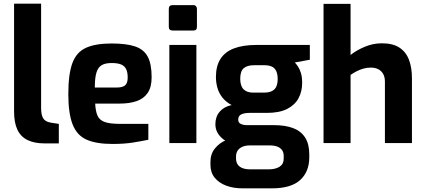

<svg xmlns="http://www.w3.org/2000/svg" viewBox="-20 -783 2329 1051"><path d="M225 2Q168 2 130.5 -16.5Q93 -35 75 -73.5Q57 -112 57 -173V-763H205V-195Q205 -165 211 -147.5Q217 -130 229.5 -122Q242 -114 261 -111L302 -105V2Z M596 5Q507 5 454 -18.5Q401 -42 377.5 -102Q354 -162 354 -268Q354 -377 376 -437Q398 -497 450 -521Q502 -545 591 -545Q671 -545 719 -529Q767 -513 788.5 -473Q810 -433 810 -360Q810 -306 788.5 -274.5Q767 -243 728 -229.5Q689 -216 636 -216H501Q503 -175 513.5 -150.5Q524 -126 552.5 -115.5Q581 -105 635 -105H792V-18Q753 -10 706.5 -2.5Q660 5 596 5ZM499 -304H621Q651 -304 665 -316Q679 -328 679 -359Q679 -388 670 -405.5Q661 -423 642 -430.5Q623 -438 591 -438Q557 -438 537 -426.5Q517 -415 508 -386Q499 -357 499 -304Z M925 -616Q904 -616 904 -636V-734Q904 -755 925 -755H1039Q1048 -755 1053 -749Q1058 -743 1058 -734V-636Q1058 -616 1039 -616ZM907 0V-537H1055V0Z M1308 248Q1257 248 1217.5 233Q1178 218 1155 189.5Q1132 161 1132 119V103Q1132 60 1156.5 29.5Q1181 -1 1220 -17Q1259 -33 1303 -33L1347 13Q1325 13 1308 20Q1291 27 1281.5 40.5Q1272 54 1272 74V85Q1272 114 1292 129Q1312 144 1349 144H1451Q1488 144 1510.5 129.5Q1533 115 1533 86V70Q1533 52 1524.5 39.5Q1516 27 1499.5 20Q1483 13 1455 13H1336Q1246 13 1202.5 -20.5Q1159 -54 1159 -103Q1159 -144 1182.5 -171.5Q1206 -199 1248 -208Q1216 -225 1197 -249.5Q1178 -274 1170 -302.5Q1162 -331 1162 -362Q1162 -421 1186.5 -460Q1211 -499 1260.5 -518Q1310 -537 1385 -537H1676V-456L1594 -441Q1603 -431 1612 -417.5Q1621 -404 1627.5 -382.5Q1634 -361 1634 -329Q1634 -283 1614.5 -246Q1595 -209 1552.5 -187Q1510 -165 1440 -165H1345Q1318 -165 1301 -157Q1284 -149 1284 -128Q1284 -111 1298.5 -104.5Q1313 -98 1331 -98H1479Q1541 -98 1584 -82Q1627 -66 1650 -30.5Q1673 5 1673 63V78Q1673 157 1623 202.5Q1573 248 1469 248ZM1366 -276H1423Q1454 -276 1470.5 -285.5Q1487 -295 1493.5 -311.5Q1500 -328 1500 -350Q1500 -378 1491.5 -395Q1483 -412 1467 -419Q1451 -426 1427 -426H1371Q1333 -426 1314 -409.5Q1295 -393 1295 -352Q1295 -313 1313 -294.5Q1331 -276 1366 -276Z M1751 0V-762H1899V-482Q1928 -506 1974.5 -526Q2021 -546 2070 -546Q2131 -546 2167 -522Q2203 -498 2219 -455Q2235 -412 2235 -355V0H2087V-336Q2087 -362 2077 -379Q2067 -396 2050 -404.5Q2033 -413 2010 -413Q1989 -413 1969.5 -407.5Q1950 -402 1932.5 -393Q1915 -384 1899 -373V0Z"/></svg>

Font: Exo Thin
Style: Bold
Weight: 700
Version: Version 2.000